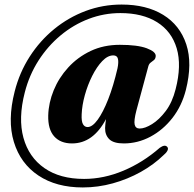

<svg xmlns="http://www.w3.org/2000/svg" viewBox="-20 -701 852 844"><path d="M524 -70.5Q479 -70.5 460.2 -89.2Q441.5 -108 442 -138Q442.5 -154 446 -177.5Q389.5 -70.5 296.5 -70.5Q246 -70.5 218.2 -101.5Q190.5 -132.5 192 -193.5Q193.5 -249 216 -304Q238.5 -359 279.8 -404.2Q321 -449.5 378.2 -476.8Q435.5 -504 506.5 -504Q584.5 -504 625.2 -488.8Q666 -473.5 664.5 -454Q663.5 -442.5 656.8 -437Q650 -431.5 642.5 -426Q635 -420.5 632 -409.5L579.5 -215Q568 -170.5 572 -153.2Q576 -136 594 -136Q617 -136 648.5 -155.5Q680 -175 708.8 -213.2Q737.5 -251.5 752 -309Q779 -413.5 756.8 -488.5Q734.5 -563.5 670.5 -603.5Q606.5 -643.5 509.5 -643.5Q437 -643.5 370 -618Q303 -592.5 246.5 -545.5Q190 -498.5 149.2 -434.8Q108.5 -371 89 -295Q59.5 -181 83 -95.5Q106.5 -10 175 37.8Q243.5 85.5 349.5 85.5Q436 85.5 522 49.5Q608 13.5 682.5 -51.5Q704.5 -67 715 -55.5Q721 -49 716.2 -39.2Q711.5 -29.5 700 -20Q656.5 22.5 598.8 54.8Q541 87 475.8 105Q410.5 123 344 123Q227.5 123 148.8 70.5Q70 18 41 -77Q12 -172 44.5 -299Q65.5 -382 110.5 -452Q155.5 -522 218.2 -573.2Q281 -624.5 356.5 -652.8Q432 -681 514.5 -681Q623.5 -681 697.2 -635.8Q771 -590.5 798.8 -506.2Q826.5 -422 797 -305.5Q779 -235 737.8 -182.2Q696.5 -129.5 641 -100Q585.5 -70.5 524 -70.5ZM339 -198.5Q337.5 -167.5 344.8 -155Q352 -142.5 365 -142.5Q386 -142.5 409.5 -174.8Q433 -207 455.8 -265Q478.5 -323 496.5 -400.5Q502 -427 498.5 -442.2Q495 -457.5 478 -457.5Q453.5 -457.5 429.5 -432.5Q405.5 -407.5 385.5 -367.8Q365.5 -328 353 -283Q340.5 -238 339 -198.5Z"/></svg>

Font: Fraunces 144pt S050
Style: Bold Italic
Weight: 700
Italic angle: -16°
Version: Version 1.000; ttfautohint (v1.8.3)